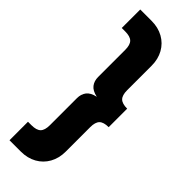

<svg xmlns="http://www.w3.org/2000/svg" viewBox="-322 -757 1028 1028"><g transform="rotate(45 192.0 -243.0)"><path d="M32 252V112H58Q96 112 112 96Q128 80 128 42V-163Q128 -193 144 -214Q160 -235 198 -243Q160 -251 144 -272Q128 -293 128 -323V-528Q128 -566 112 -582Q96 -598 58 -598H32V-738H118Q168 -738 206.5 -716.5Q245 -695 266.5 -656.5Q288 -618 288 -568V-383Q288 -345 304 -329Q320 -313 358 -313V-173Q320 -173 304 -157Q288 -141 288 -103V82Q288 132 266.5 170.5Q245 209 206.5 230.5Q168 252 118 252Z"/></g></svg>

Font: Gantari Black
Style: Regular
Weight: 900
Version: Version 1.000